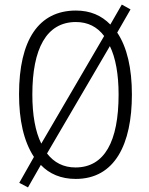

<svg xmlns="http://www.w3.org/2000/svg" viewBox="-20 -770 651 837"><path d="M555 -358C555 -472 534 -564 491 -628L549 -729L511 -750L461 -663C422 -703 373 -724 311 -724C148 -724 63 -595 63 -359C63 -248 83 -154 128 -86L64 27L102 47L158 -51C195 -12 246 10 310 10C481 10 555 -142 555 -358ZM121 -358C121 -557 182 -674 311 -674C363 -674 404 -653 434 -613L160 -144C134 -196 121 -269 121 -358ZM497 -358C497 -154 436 -40 309 -40C257 -40 216 -61 185 -101L459 -569C484 -518 497 -446 497 -358Z"/></svg>

Font: Noto Sans Armenian Condensed Light
Style: Regular
Weight: 300
Width: 3
Designer: Monotype Design Team
Foundry: Monotype Imaging Inc.
Version: Version 2.008